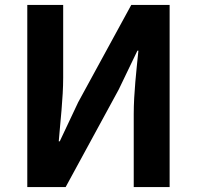

<svg xmlns="http://www.w3.org/2000/svg" viewBox="-20 -761 801 781"><path d="M91 0H247L463 -397L539 -555H543C535 -475 524 -382 524 -297V0H670V-741H514L298 -345L223 -186H219C225 -263 237 -361 237 -445V-741H91Z"/></svg>

Font: Noto Sans Mono CJK TC
Style: Bold
Weight: 700
Designer: Ryoko NISHIZUKA 西塚涼子 (kana, bopomofo & ideographs); Paul D. Hunt (Latin, Greek & Cyrillic); Sandoll Communications 산돌커뮤니
Foundry: Adobe
Version: Version 2.004;hotconv 1.0.118;makeotfexe 2.5.65603